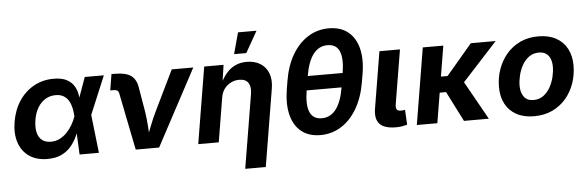

<svg xmlns="http://www.w3.org/2000/svg" viewBox="-56 -964 4181 1365"><g transform="rotate(-5 2034.5 -281.5)"><path d="M249.7 11.7Q172.6 11.7 120.6 -23.7Q68.6 -59.2 47 -122.9Q25.3 -186.6 39.2 -271.3Q53.6 -356.8 95.7 -419.9Q137.8 -483 201.1 -517.9Q264.3 -552.7 341.7 -552.7Q400.4 -552.7 435.3 -534.1Q470.2 -515.4 487.6 -485.8Q505 -456.3 510.4 -422.9Q515.9 -389.6 516.1 -360.5H563.7L586.2 -274.4L617.3 0H479.4L466.1 -274.4Q464.9 -304.5 458.6 -333.2Q452.3 -361.8 439 -384.9Q425.6 -407.9 403 -421.6Q380.4 -435.4 346.4 -435.4Q305.7 -435.4 273 -415.7Q240.2 -396.1 218.3 -359.6Q196.3 -323 187.9 -271.4Q179.8 -220.7 188.2 -184.1Q196.6 -147.5 221.2 -127.9Q245.8 -108.3 284.8 -108.3Q319.1 -108.3 347.7 -122.8Q376.3 -137.3 399.1 -160.9Q422 -184.6 438.7 -213.5Q455.4 -242.5 465.6 -271.5L564 -545.9H700.3L585.7 -271.5L535.7 -191H488.2Q477.4 -161.9 461.3 -127.1Q445.1 -92.2 418.8 -60.5Q392.5 -28.8 351.5 -8.6Q310.6 11.7 249.7 11.7Z M880 0 798.3 -407.8Q795.5 -422 786.9 -428.4Q778.3 -434.8 761.6 -434.8H736.2L755 -549.8H782.6Q857 -549.8 894.7 -522.6Q932.3 -495.5 940.9 -433.9L970 -262.5Q978.2 -209.3 981.6 -155Q985.1 -100.6 988.3 -43.1H957.1Q979.6 -101 1000.5 -155.2Q1021.3 -209.3 1047.1 -262.5L1184.9 -545.9H1338.6L1046.9 0Z M1524.8 -316.1 1472.5 0H1326.1L1416.4 -545.9H1554.6L1534.5 -409.6H1525.7Q1547.9 -455.6 1575.3 -487.5Q1602.7 -519.3 1638.2 -536Q1673.8 -552.7 1719.3 -552.7Q1776.1 -552.7 1816.2 -528.1Q1856.3 -503.4 1874.3 -457.3Q1892.3 -411.3 1881.6 -347.2L1790.3 204.1H1643.6L1730.8 -321.7Q1739.4 -373 1720.4 -401.7Q1701.5 -430.4 1655.9 -430.4Q1625.2 -430.4 1597.4 -416.9Q1569.5 -403.3 1550.1 -378Q1530.8 -352.6 1524.8 -316.1ZM1635.8 -615.1 1677.1 -767.1H1809.1L1722.9 -615.1Z M2197.8 11.7Q2115.8 11.7 2062.8 -30.6Q2009.8 -73 1990 -150.8Q1970.3 -228.6 1987.6 -335L1997.2 -392.5Q2014.5 -498.5 2059.8 -576.3Q2105.1 -654.1 2172.3 -696.7Q2239.4 -739.3 2322.3 -739.3Q2405.4 -739.3 2458.6 -696.8Q2511.9 -654.3 2531.5 -576.5Q2551.1 -498.7 2532.9 -392.5L2523.1 -335Q2504.9 -228 2459 -150Q2413.1 -72.1 2346.2 -30.2Q2279.3 11.7 2197.8 11.7ZM2217.5 -106.7Q2280.5 -106.7 2320.2 -159.4Q2359.8 -212.1 2376.7 -315L2392.9 -412.6Q2409.8 -515.4 2387.6 -568.1Q2365.4 -620.8 2302.5 -620.8Q2239.8 -620.8 2200.1 -568.1Q2160.5 -515.4 2143.6 -412.6L2127.4 -315Q2110.3 -211.2 2132.9 -159Q2155.5 -106.7 2217.5 -106.7ZM2102.5 -313.2 2119.4 -414.4H2417.4L2400.4 -313.2Z M2738.4 3.4Q2654.8 3.4 2621.4 -32.6Q2588.1 -68.6 2600 -141.7L2666.9 -545.9H2813.5L2749.8 -161.8Q2745.6 -135.8 2752.7 -123.8Q2759.8 -111.9 2782.1 -111.9Q2793.9 -111.9 2800.6 -112.7Q2807.2 -113.6 2812 -115.3L2817.6 -8.3Q2806.1 -4.6 2785.3 -0.6Q2764.6 3.4 2738.4 3.4Z M3122.9 -545.9 3032.5 0H2886.1L2976.4 -545.9ZM3496.4 -545.9 3193.1 -214.9H3030.8L3049.3 -327.9H3134.2L3319.1 -545.9ZM3222.6 0 3110.7 -220.3 3234.4 -295.6 3400 0Z M3723.4 10.7Q3649.6 10.7 3597.7 -17.6Q3545.9 -45.8 3518.5 -97.2Q3491.2 -148.5 3491.2 -217.2Q3491.2 -283 3512.1 -343.2Q3533 -403.4 3572.9 -450.7Q3612.9 -498 3670.2 -525.4Q3727.5 -552.7 3800.6 -552.7Q3874.2 -552.7 3926.1 -524.6Q3978.1 -496.5 4005.4 -445.1Q4032.8 -393.8 4032.8 -324.6Q4032.8 -258.7 4012 -198.5Q3991.2 -138.2 3951.2 -91.1Q3911.2 -43.9 3853.9 -16.6Q3796.5 10.7 3723.4 10.7ZM3728.5 -104.6Q3769.3 -104.6 3799.1 -126.5Q3828.8 -148.3 3848 -182.7Q3867.1 -217.1 3876.4 -256Q3885.6 -294.9 3885.6 -328.7Q3885.6 -361.5 3875.6 -385.9Q3865.6 -410.3 3845.6 -423.9Q3825.7 -437.5 3795.3 -437.5Q3754.5 -437.5 3724.7 -415.9Q3694.9 -394.3 3675.7 -360.1Q3656.6 -325.8 3647.4 -287.1Q3638.1 -248.3 3638.1 -214Q3638.1 -165.1 3660.7 -134.9Q3683.2 -104.6 3728.5 -104.6Z"/></g></svg>

Font: Inter Variable
Style: Italic
Weight: 400
Italic angle: -9.39999°
Designer: Rasmus Andersson
Foundry: rsms
Version: Version 4.001;git-9221beed3